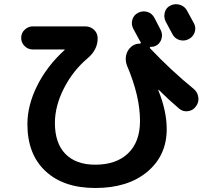

<svg xmlns="http://www.w3.org/2000/svg" viewBox="-20 -851 1040 934"><path d="M890.6 -797.9Q913.1 -757.8 923.8 -736.8Q934.6 -715.8 926.8 -693.4Q918.9 -670.9 897 -660.2Q875 -649.4 852.1 -656.7Q829.1 -664.1 818.4 -685.5Q808.6 -705.1 786.1 -746.1Q775.4 -767.6 781.7 -791Q788.1 -814.5 809.6 -824.2Q832 -835 855.5 -827.6Q878.9 -820.3 890.6 -797.9ZM139.6 -610.4Q116.2 -610.4 99.6 -627Q83 -643.6 83 -667Q83 -690.4 100.1 -706.5Q117.2 -722.7 139.6 -722.7H394.5Q419.9 -722.7 437.5 -706.1Q455.1 -689.5 455.1 -664.1Q455.1 -609.4 407.2 -568.4Q335 -507.8 291 -421.4Q247.1 -335 247.1 -252.9Q247.1 -154.3 298.3 -102.1Q349.6 -49.8 443.4 -49.8Q545.9 -49.8 603.5 -105.5Q661.1 -161.1 661.1 -262.7Q661.1 -383.8 597.7 -532.2Q587.9 -557.6 593.8 -583Q599.6 -608.4 620.1 -625Q636.7 -638.7 660.2 -638.7Q663.1 -638.7 664.6 -641.6Q666 -644.5 664.1 -647.5Q660.2 -651.4 659.2 -654.3Q632.8 -703.1 627.9 -711.9Q617.2 -733.4 624 -755.9Q630.9 -778.3 652.3 -789.1Q674.8 -799.8 697.3 -793Q719.7 -786.1 731.4 -763.7Q736.3 -753.9 746.6 -734.4Q756.8 -714.8 761.7 -705.1Q772.5 -683.6 765.1 -660.6Q757.8 -637.7 737.3 -627.9Q727.5 -623 712.9 -623Q710 -623 709 -620.6Q708 -618.2 710 -616.2Q812.5 -507.8 922.9 -418Q941.4 -402.3 944.8 -377.4Q948.2 -352.5 932.6 -333Q918.9 -313.5 894.5 -310.1Q870.1 -306.6 850.6 -323.2Q797.9 -368.2 752 -414.1H750V-412.1Q791 -311.5 791 -222.7Q791 -94.7 696.8 -15.6Q602.5 63.5 443.4 63.5Q289.1 63.5 201.2 -18.6Q113.3 -100.6 113.3 -247.1Q113.3 -338.9 161.1 -434.6Q209 -530.3 293.9 -607.4Q294.9 -608.4 294.9 -609.4Q294.9 -610.4 293.9 -610.4Z"/></svg>

Font: Rounded-X Mgen+ 1m bold
Style: Bold
Weight: 700
Designer: [Source Han Sans]
Ryoko NISHIZUKA  (kana & ideographs); Paul D. Hunt (Latin, Greek & Cyrillic); Wenlong ZHANG  (bopomofo
Version: Version 1.059.20150602